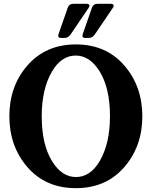

<svg xmlns="http://www.w3.org/2000/svg" viewBox="-20 -981 799 1011"><path d="M379.9 -48.8Q455.1 -48.8 504.4 -131.8Q559.1 -224.6 559.1 -368.7Q559.1 -517.1 504.4 -605.5Q452.6 -688.5 378.9 -688.5Q303.7 -688.5 254.4 -605.5Q199.7 -512.7 199.7 -368.7Q199.7 -220.2 254.4 -131.8Q305.7 -48.8 379.9 -48.8ZM122.6 -103Q29.3 -212.4 29.3 -368.7Q29.3 -525.9 122.6 -634.3Q219.7 -747.1 379.4 -747.1Q540 -747.1 636.2 -634.3Q729.5 -524.9 729.5 -368.7Q729.5 -212.4 636.2 -103Q539.6 9.8 379.4 9.8Q219.2 9.8 122.6 -103ZM562.5 -960.9Q578.6 -960.9 578.6 -950.7Q578.6 -946.3 573.7 -939L480 -800.8Q466.8 -781.2 447.8 -781.2H428.7Q414.1 -781.2 414.1 -792.5Q414.1 -796.9 416.5 -803.7L464.4 -940.9Q471.2 -960.9 493.7 -960.9ZM435.1 -960.9Q451.2 -960.9 451.2 -950.7Q451.2 -946.3 446.3 -939L352.5 -800.8Q339.4 -781.2 320.3 -781.2H301.3Q286.6 -781.2 286.6 -792.5Q286.6 -796.9 289.1 -803.7L336.9 -940.9Q343.8 -960.9 366.2 -960.9Z"/></svg>

Font: Simply Serif
Style: Bold
Weight: 700
Designer: Wojciech Kalinowski "wmk69" (wmk69@o2.pl)
Foundry: Wojciech Kalinowski "wmk69" (wmk69@o2.pl)
Version: Version 1.0.0; 2022-02-18